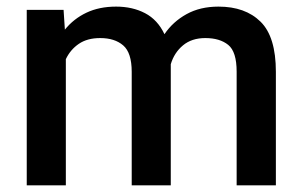

<svg xmlns="http://www.w3.org/2000/svg" viewBox="-20 -558 911 578"><path d="M281.7 -443.4Q242.7 -443.4 217.3 -426Q191.9 -408.7 178.2 -379.9V0H60.5V-528.3H171.4L175.3 -468.8Q201.7 -501.5 240.2 -519.8Q278.8 -538.1 329.6 -538.1Q378.9 -538.1 416.7 -518.3Q454.6 -498.5 475.1 -455.1Q500.5 -492.7 541.5 -515.4Q582.5 -538.1 637.7 -538.1Q718.3 -538.1 764.4 -492.7Q810.5 -447.3 810.5 -341.8V0H692.4V-342.3Q692.4 -402.3 667 -422.9Q641.6 -443.4 598.1 -443.4Q557.1 -443.4 530.8 -421.4Q504.4 -399.4 494.1 -364.7Q494.1 -358.9 494.1 -352.1V0H376.5V-341.8Q376.5 -399.4 350.8 -421.4Q325.2 -443.4 281.7 -443.4Z"/></svg>

Font: Vazirmatn RD UI FD Medium
Style: Regular
Weight: 500
Designer: Saber Rastikerdar
Foundry: Saber Rastikerdar
Version: Version 33.003